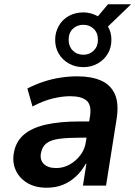

<svg xmlns="http://www.w3.org/2000/svg" viewBox="-20 -868 633 898"><path d="M198 10Q144 10 106.5 -13Q69 -36 52.5 -74.5Q36 -113 46 -159Q56 -208 92.5 -239Q129 -270 194 -285Q259 -300 355 -300H415L405 -224H353Q297 -224 258.5 -219Q220 -214 199 -199Q178 -184 172 -154Q165 -121 184.5 -101.5Q204 -82 243 -82Q275 -82 304 -97.5Q333 -113 355 -141Q377 -169 382 -207L401 -324Q409 -376 385.5 -397Q362 -418 308 -418Q272 -418 227.5 -407.5Q183 -397 132 -370L108 -454Q147 -474 185.5 -486.5Q224 -499 263.5 -505Q303 -511 342 -511Q408 -511 453 -491Q498 -471 517.5 -427Q537 -383 525 -309L476 0H368L384 -102H381Q363 -69 336 -43.5Q309 -18 275 -4Q241 10 198 10ZM370 -554Q332 -554 302 -571Q272 -588 255 -616.5Q238 -645 238 -682Q238 -717 255 -747Q272 -777 302 -793.5Q332 -810 370 -810Q389 -810 406 -805Q423 -800 438 -792L485 -848H593L485 -744Q493 -730 497 -715Q501 -700 501 -682Q501 -645 484 -616.5Q467 -588 437 -571Q407 -554 370 -554ZM370 -612Q399 -612 418.5 -631.5Q438 -651 438 -681Q438 -714 418.5 -733Q399 -752 370 -752Q340 -752 320.5 -733Q301 -714 301 -682Q301 -651 320.5 -631.5Q340 -612 370 -612Z"/></svg>

Font: Nunito Sans 7pt SemiCondensed
Style: Bold Italic
Weight: 700
Width: 4
Italic angle: -9°
Designer: Vernon Adams
Foundry: Vernon Adams
Version: Version 3.101;gftools[0.9.27]